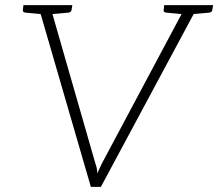

<svg xmlns="http://www.w3.org/2000/svg" viewBox="-20 -726 848 746"><path d="M333 0 128 -706H162Q168 -706 172 -703Q176 -700 177 -695L350 -93Q354 -82 356 -72Q358 -62 359 -52Q362 -62 367 -72Q372 -82 377 -93L698 -695Q700 -699 705 -702.5Q710 -706 717 -706H751L372 0ZM151 -692 153 -706H191L189 -692ZM688 -692 690 -706H728L726 -692ZM163 -706 153 -670 78 -677Q73 -678 70.5 -680.5Q68 -683 69 -688L71 -706ZM261 -706 258 -688Q258 -683 254.5 -680.5Q251 -678 247 -677L169 -670V-706ZM710 -706 700 -670 625 -677Q620 -678 617.5 -680.5Q615 -683 616 -688L618 -706ZM808 -706 805 -688Q805 -683 801.5 -680.5Q798 -678 794 -677L716 -670V-706Z"/></svg>

Font: Aleo ExtraLight
Style: Italic
Weight: 250
Italic angle: -7°
Designer: Alessio Laiso
Foundry: Alessio Laiso
Version: Version 2.001;gftools[0.9.29]